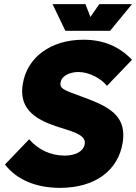

<svg xmlns="http://www.w3.org/2000/svg" viewBox="-20 -900 658 928"><path d="M234 -880 296 -751H512L618 -880H460L417 -818L393 -880ZM270 8C442 8 552 -78 573 -211C575 -224 576 -236 576 -247C576 -353 489 -392 370 -435C300 -461 272 -469 272 -493C272 -534 320 -552 359 -552C411 -552 470 -520 497 -485L618 -611C556 -676 479 -708 383 -708C226 -708 110 -623 90 -493C88 -481 87 -470 87 -459C87 -367 155 -322 253 -289C316 -268 390 -253 390 -211C390 -179 359 -148 291 -148C228 -148 165 -175 121 -227L4 -105C60 -32 153 8 270 8Z"/></svg>

Font: Arthouse Owned Black
Style: Italic
Weight: 900
Italic angle: -10°
Designer: Jeremy Tribby
Foundry: Tribby Type
Version: Version 1.000;PS 001.000;hotconv 1.0.88;makeotf.lib2.5.64775